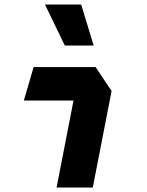

<svg xmlns="http://www.w3.org/2000/svg" viewBox="-20 -842 660 862"><path d="M234 0H396.5L481 -433.5L409 -541H131L87 -390.5H310ZM182 -821.5 271 -637.5H400.5L344.5 -821.5Z"/></svg>

Font: Monaspace Krypton ExtraBold
Style: Italic
Weight: 800
Italic angle: -11°
Designer: Riley Cran & the Lettermatic Team
Foundry: Lettermatic
Version: Version 1.101 (Monaspace Krypton)